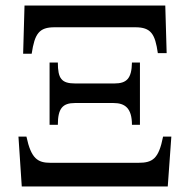

<svg xmlns="http://www.w3.org/2000/svg" viewBox="-20 -677 688 697"><path d="M585 -484 580 -657H69L64 -482H95C106 -555 122 -578 178 -578H471C528 -578 543 -554 553 -484ZM488 -224V-450H459C458 -392 440 -374 395 -374H253C203 -374 190 -392 190 -450H160V-224H190C190 -283 207 -303 252 -303H392C434 -303 459 -284 459 -224ZM589 0 602 -181H572C556 -100 534 -86 482 -86H163C117 -86 93 -101 76 -181H47L59 0Z"/></svg>

Font: STIX Two Math
Style: Regular
Weight: 400
Designer: Ross Mills, John Hudson & Paul Hanslow, Tiro Typeworks Ltd; with portions MicroPress Inc., with additions and correction
Foundry: Tiro Typeworks Ltd
Version: Version 2.02 b142